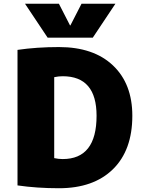

<svg xmlns="http://www.w3.org/2000/svg" viewBox="-20 -990 751 1020"><path d="M354 -855 413 -970H593L473 -790H233L113 -970H293L352 -855ZM268 -150Q291 -145 313 -145Q493 -145 493 -375Q493 -585 313 -585Q291 -585 268 -580ZM683 -375Q683 -192 580 -91Q477 10 293 10Q176 10 73 -5V-725Q176 -740 293 -740Q477 -740 580 -642.5Q683 -545 683 -375Z"/></svg>

Font: M PLUS 1p Black
Style: Regular
Weight: 900
Version: Version 1.061